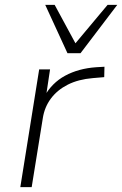

<svg xmlns="http://www.w3.org/2000/svg" viewBox="-20 -774 505 794"><path d="M64 0 142 -487H187L170 -374H163Q194 -431 249.5 -461Q305 -491 378 -496L412 -498L411 -455L364 -451Q304 -446 260.5 -424Q217 -402 190.5 -366.5Q164 -331 157 -285L111 0ZM259 -554 167 -754H206L292 -595L425 -754H465L313 -554Z"/></svg>

Font: Nunito Sans 10pt SemiExpanded ExtraLight
Style: Italic
Weight: 250
Width: 6
Italic angle: -9°
Designer: Vernon Adams
Foundry: Vernon Adams
Version: Version 3.101;gftools[0.9.27]